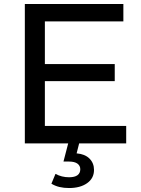

<svg xmlns="http://www.w3.org/2000/svg" viewBox="-20 -720 710 964"><path d="M104.7 -700H599.4V-612.4H205.3V-87.6H613.6V0H104.7ZM196.9 -398.4H556.1V-312.6H196.9ZM238.1 202.3 258.6 153Q289.6 170 326.6 170Q355.1 170 369.1 159.6Q383.1 149.1 383.1 129.7Q383.1 112.1 368.9 101.6Q354.6 91.1 325.9 91.1H298.7L324.1 -6.7H379.1L364.7 50Q407 53.7 429.5 76.4Q452 99.1 452 133.1Q452 175.1 417.5 199.6Q383 224.1 326.7 224.1Q300.6 224.1 278.6 218.9Q256.7 213.7 238.1 202.3Z"/></svg>

Font: iiserrat Thin
Style: Regular
Weight: 100
Designer: Akira Ohta
Foundry: Akira Ohta
Version: Version 1.200;Glyphs 3.3.1 (3343)